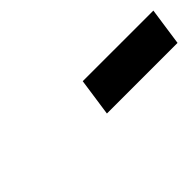

<svg xmlns="http://www.w3.org/2000/svg" viewBox="14 -949 521 521"><g transform="rotate(-45 274.5 -688.0)"><path d="M262.2 -633.8 277.8 -742.2H548.8L533.2 -633.8Z"/></g></svg>

Font: Trueno SemiBold
Style: Italic
Weight: 600
Designer: Julieta Ulanovsky
Foundry: Julieta Ulanovsky
Version: Version 3.001b | FøM Fix